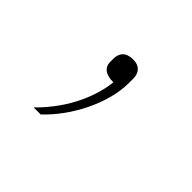

<svg xmlns="http://www.w3.org/2000/svg" viewBox="-64 -137 368 368"><g transform="rotate(45 120.0 47.0)"><path d="M121 -53C101 -53 93 -42 93 -27V-18C93 -6 101 5 125 5C121 42 102 97 51 147H70C113 107 147 40 147 -15V-27C147 -42 139 -53 121 -53Z"/></g></svg>

Font: IBM Plex Thai Thin
Style: Regular
Weight: 100
Designer: Mike Abbink, Paul van der Laan, Pieter van Rosmalen, Ben Mitchell, Mark Frömberg
Foundry: Bold Monday
Version: Version 1.0